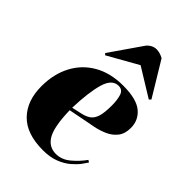

<svg xmlns="http://www.w3.org/2000/svg" viewBox="-234 -907 1028 1028"><g transform="rotate(45 280.5 -392.5)"><path d="M344 -535Q445 -535 489 -498.5Q533 -462 533 -403Q533 -359 511.5 -332Q490 -305 457 -290.5Q424 -276 388.5 -269Q353 -262 326 -257L234 -239Q237 -118 265 -69.5Q293 -21 347 -21Q391 -21 428.5 -52.5Q466 -84 493 -122L505 -114Q499 -104 483.5 -83Q468 -62 442 -39.5Q416 -17 377 -1.5Q338 14 284 14Q160 14 98 -49.5Q36 -113 36 -223Q36 -315 73 -385.5Q110 -456 179 -495.5Q248 -535 344 -535ZM376 -416Q376 -459 366.5 -488Q357 -517 327 -517Q278 -517 258 -447.5Q238 -378 234 -258L292 -271Q320 -277 339 -290.5Q358 -304 367 -333Q376 -362 376 -416ZM503 -589 493 -579 332 -678 160 -581 152 -590 271 -762Q283 -781 299.5 -790Q316 -799 332 -799Q346 -799 359 -795Q372 -791 385 -784Z"/></g></svg>

Font: Literata 72pt ExtraBold
Style: Italic
Weight: 800
Italic angle: -2°
Designer: Latin by Veronika Burian and Jose Scaglione. Greek by Irene Vlachou. Cyrillic by Vera Evstafieva
Foundry: TypeTogether
Version: Version 3.002